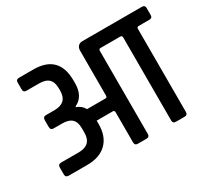

<svg xmlns="http://www.w3.org/2000/svg" viewBox="-125 -824 1114 1026"><g transform="rotate(-30 431.5 -311.5)"><path d="M477 -623H844Q863 -623 863 -605V-562Q863 -543 844 -543H778Q767 -543 767 -531V-19Q767 0 748 0H695Q676 0 676 -19V-531Q676 -543 665 -543H543Q532 -543 532 -531V-19Q532 0 513 0H460Q441 0 441 -19V-205Q441 -217 430 -217H331V-196Q331 -120 288.5 -78.5Q246 -37 169 -37H55Q35 -37 35 -56V-99Q35 -118 55 -118H163Q242 -118 242 -194V-222Q242 -260 223 -278Q204 -296 163 -296H111Q92 -296 92 -316V-358Q92 -378 111 -378H163Q242 -378 242 -453V-467Q242 -506 223 -524.5Q204 -543 163 -543H86Q67 -543 67 -562V-605Q67 -623 86 -623H174Q331 -623 331 -464V-448Q331 -367 271 -339V-335Q302 -324 317 -296H430Q441 -296 441 -308V-585Q441 -602 450.5 -612.5Q460 -623 477 -623Z"/></g></svg>

Font: Rajdhani SemiBold
Style: Regular
Weight: 600
Designer: Satya Rajpurohit, Jyotish Sonowal
Foundry: Indian Type Foundry
Version: Version 1.201 February 1, 2022